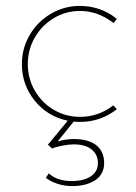

<svg xmlns="http://www.w3.org/2000/svg" viewBox="-20 -406 460 649"><path d="M229 5 175 72Q202 64 230 64Q279 64 305.5 85Q332 106 332 145Q332 183 302 203Q272 223 224 223Q197 223 173.5 215Q150 207 135 195L145 180Q173 206 222 206Q263 206 287 190Q311 174 311 145Q311 117 290 99.5Q269 82 229 82Q213 82 190 86.5Q167 91 156 96L142 83L209 2Q141 -12 97.5 -65.5Q54 -119 54 -189Q54 -243 80.5 -288Q107 -333 152 -359.5Q197 -386 250 -386Q286 -386 318 -374.5Q350 -363 375 -342L364 -328Q311 -369 251 -369Q202 -369 161.5 -344.5Q121 -320 97.5 -279Q74 -238 74 -189Q74 -141 97.5 -100Q121 -59 161.5 -35Q202 -11 251 -11Q313 -11 363 -50L375 -37Q321 6 251 6Q237 6 229 5Z"/></svg>

Font: Josefin Sans Thin
Style: Regular
Weight: 250
Designer: Santiago Orozco
Foundry: Typemade
Version: Version 2.000